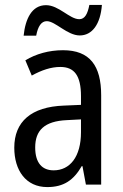

<svg xmlns="http://www.w3.org/2000/svg" viewBox="-20 -750 500 780"><path d="M76 -605H127C134 -643 148 -664 170 -664C205 -664 253 -606 304 -606C354 -606 388 -651 394 -730H343C336 -694 325 -672 302 -672C263 -672 219 -729 167 -729C109 -729 83 -673 76 -605ZM236 -546C179 -546 126 -531 83 -505L109 -443C149 -465 187 -478 225 -478C282 -478 309 -443 309 -359V-324L239 -321C107 -316 38 -256 38 -150C38 -58 85 10 172 10C239 10 279 -18 312 -75H315L329 0H391V-363C391 -483 345 -546 236 -546ZM252 -262 309 -265V-213C309 -113 264 -58 198 -58C152 -58 123 -87 123 -151C123 -220 160 -258 252 -262Z"/></svg>

Font: Noto Sans Malayalam Condensed
Style: Regular
Weight: 400
Width: 3
Designer: Jelle Bosma - Monotype Design Team
Foundry: Monotype Imaging Inc.
Version: Version 2.104